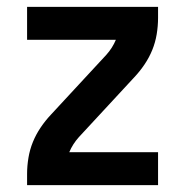

<svg xmlns="http://www.w3.org/2000/svg" viewBox="-20 -540 540 560"><path d="M59 0V-33Q59 -56 63 -80Q67 -104 76 -126Q85 -148 98.5 -168Q112 -188 128 -205L290 -380Q299 -390 306 -401Q313 -412 318 -424H59V-520H441V-488Q441 -464 437 -440Q433 -416 424 -394Q415 -372 401.5 -352Q388 -332 372 -315L210 -140Q201 -130 194 -119Q187 -108 182 -96H441V0Z"/></svg>

Font: Iosevka Term Curly
Style: Bold
Weight: 700
Designer: Belleve Invis
Foundry: Belleve Invis
Version: Version 32.3.0